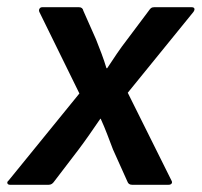

<svg xmlns="http://www.w3.org/2000/svg" viewBox="-40 -512 559 532"><path d="M-12 0Q-18 0 -19.5 -4Q-21 -8 -16 -12L180 -253L69 -479Q67 -484 69.5 -488Q72 -492 77 -492H179Q189 -492 191 -482L226 -403Q234 -383 241.5 -363Q249 -343 255 -323H257Q270 -343 284 -363.5Q298 -384 312 -402L372 -482Q376 -488 379 -490Q382 -492 387 -492H491Q497 -492 498.5 -488.5Q500 -485 496 -479L314 -255L435 -12Q438 -7 435.5 -3.5Q433 0 427 0H326Q316 0 313 -9L273 -98Q265 -119 257 -140Q249 -161 239 -183H238Q223 -161 208 -139.5Q193 -118 178 -98L110 -9Q104 0 95 0Z"/></svg>

Font: Sofia Sans Semi Condensed
Style: Bold Italic
Weight: 700
Italic angle: -9°
Version: Version 4.100